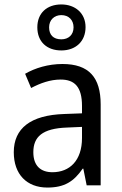

<svg xmlns="http://www.w3.org/2000/svg" viewBox="-20 -834 548 864"><path d="M256 -607C320 -607 365 -647 365 -712C365 -775 318 -814 256 -814C191 -814 148 -775 148 -711C148 -646 191 -607 256 -607ZM256 -657C220 -657 201 -677 201 -711C201 -744 224 -766 256 -766C289 -766 311 -744 311 -711C311 -677 288 -657 256 -657ZM261 -546C197 -546 138 -528 93 -502L120 -438C162 -460 206 -476 253 -476C316 -476 349 -443 349 -357V-324L269 -321C117 -316 42 -256 42 -149C42 -49 101 10 193 10C270 10 312 -17 352 -75H355L370 0H433V-364C433 -486 380 -546 261 -546ZM281 -260 349 -263V-213C349 -111 293 -59 216 -59C164 -59 130 -87 130 -149C130 -218 170 -256 281 -260Z"/></svg>

Font: Noto Sans Armenian SemiCondensed
Style: Regular
Weight: 400
Width: 4
Designer: Monotype Design Team
Foundry: Monotype Imaging Inc.
Version: Version 2.008